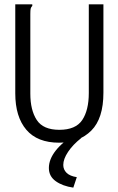

<svg xmlns="http://www.w3.org/2000/svg" viewBox="-20 -643 540 880"><path d="M251 11Q151 11 100.5 -48.5Q50 -108 50 -215V-623H128V-616Q122 -610 120.5 -603Q119 -596 119 -579V-214Q119 -138 148.5 -93Q178 -48 252 -48Q327 -48 357 -93Q387 -138 387 -217V-623H454V-218Q454 -100 398.5 -44.5Q343 11 251 11ZM332 169 316 217Q267 210 235.5 187.5Q204 165 204 127Q204 87 235.5 47Q267 7 325 -27L352 -10Q314 20 292 53Q270 86 270 113Q270 134 285 149Q300 164 332 169Z"/></svg>

Font: Ligconsolata
Style: Regular
Weight: 400
Monospace: yes
Designer: Raph Levien, Cyreal, Brenton Simpson
Foundry: Raph Levien, Cyreal, Google
Version: Version 3.001; ttfautohint (v1.8.2.53-6de2)